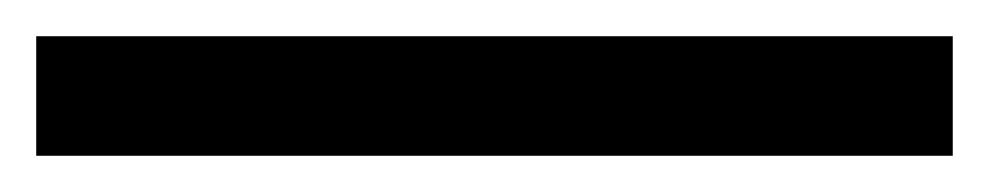

<svg xmlns="http://www.w3.org/2000/svg" viewBox="-23 -846 546 106"><path d="M503 -760H-3V-826H503Z"/></svg>

Font: Noto Sans Kawi
Style: Regular
Weight: 400
Designer: Fadhl Haqq
Version: Version 1.000